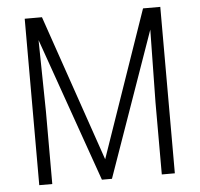

<svg xmlns="http://www.w3.org/2000/svg" viewBox="-51 -764 850 817"><g transform="rotate(-5 374.0 -355.5)"><path d="M157.7 -710.9 373 -85.4 589.4 -710.9H663.1V0H607.4V-308.1L612.3 -618.2L394.5 0H351.6L134.8 -615.2L139.6 -310.1V0H84V-710.9Z"/></g></svg>

Font: TypoPRO Roboto
Style: Regular
Weight: 300
Designer: Google
Version: Version 2.136; 2016